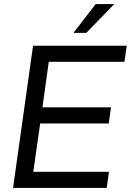

<svg xmlns="http://www.w3.org/2000/svg" viewBox="-20 -921 641 941"><path d="M44 0H503L514 -79H143L177 -316H513L524 -395H188L219 -618H590L601 -697H142ZM340 -760H403L540 -901H449Z"/></svg>

Font: HK Grotesk
Style: Italic
Weight: 400
Italic angle: -16°
Designer: Alfredo Marco Pradil
Foundry: Hanken Design Co.
Version: Version 3.001;FEAKit 1.0